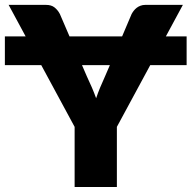

<svg xmlns="http://www.w3.org/2000/svg" viewBox="-22 -748 767 768"><path d="M417.5 -487.5H306L325 -443.5Q336.5 -419 345.8 -397.5Q355 -376 362.5 -355Q369.5 -376 378.5 -397.8Q387.5 -419.5 398.5 -443.5ZM579 -487.5 445.5 -240.5V0H276.5V-240.5L143 -487.5H-2.5V-602.5H80.5L12.5 -728.5H161.5Q183.5 -728.5 196.2 -718.2Q209 -708 217.5 -692L256 -602.5H466.5L504.5 -692Q508 -698.5 513 -705Q518 -711.5 524.8 -716.8Q531.5 -722 540.2 -725.2Q549 -728.5 559.5 -728.5H709.5L641.5 -602.5H724.5V-487.5Z"/></svg>

Font: Lato ExtraBold
Style: Regular
Weight: 800
Designer: Lukasz Dziedzic with Adam Twardoch and Botio Nikoltchev
Foundry: tyPoland Lukasz Dziedzic
Version: Version 2.015; 2015-08-06; http://www.latofonts.com/